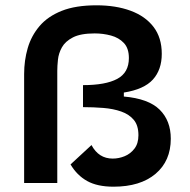

<svg xmlns="http://www.w3.org/2000/svg" viewBox="-20 -690 715 724"><path d="M408 14Q347 14 308.5 -7.5Q270 -29 246 -70L325 -143Q352 -92 405 -92Q428 -92 450 -101Q472 -110 487 -129.5Q502 -149 502 -180Q502 -217 484.5 -238Q467 -259 437 -269.5Q407 -280 369.5 -283Q332 -286 293 -286V-369Q378 -369 422 -392.5Q466 -416 466 -471Q466 -508 447 -528Q428 -548 398.5 -556Q369 -564 337 -564Q284 -564 255 -549Q226 -534 213.5 -511.5Q201 -489 198.5 -465Q196 -441 196 -423V0H71V-411Q71 -462 84.5 -508.5Q98 -555 129 -591.5Q160 -628 212.5 -649Q265 -670 344 -670Q417 -670 472.5 -649.5Q528 -629 559 -588.5Q590 -548 590 -487Q590 -427 556.5 -390Q523 -353 447 -341V-326Q540 -318 582 -276.5Q624 -235 624 -167Q624 -83 566.5 -34.5Q509 14 408 14Z"/></svg>

Font: Bricolage Grotesque 12pt SemiBold
Style: Regular
Weight: 600
Designer: Mathieu Triay
Foundry: Atelier Triay
Version: Version 1.001; ttfautohint (v1.8.4.7-5d5b);gftools[0.9.33.de